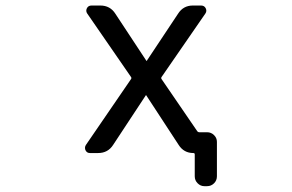

<svg xmlns="http://www.w3.org/2000/svg" viewBox="-20 -547 1040 685"><path d="M502.9 -205.1Q502.9 -207 501 -207Q499 -207 499 -205.1L383.8 -30.3Q365.2 -1 330.1 -1H300.8Q290 -1 285.2 -10.7Q283.2 -14.6 283.2 -19.5Q283.2 -24.4 286.1 -29.3L447.3 -264.6Q450.2 -268.6 447.3 -272.5L291 -499Q285.2 -507.8 290 -517.6Q294.9 -527.3 306.6 -527.3H337.9Q373 -527.3 391.6 -498L501 -332Q501 -330.1 502.9 -330.1Q504.9 -330.1 504.9 -332L615.2 -498Q633.8 -527.3 668 -527.3H697.3Q709 -527.3 713.9 -517.6Q718.8 -507.8 712.9 -499L556.6 -272.5Q553.7 -268.6 556.6 -264.6L683.6 -79.1Q686.5 -75.2 691.4 -75.2H718.8Q733.4 -75.2 743.7 -64.9Q753.9 -54.7 753.9 -41V82Q753.9 96.7 743.7 106.9Q733.4 117.2 718.8 117.2H709Q695.3 117.2 685.1 106.9Q674.8 96.7 674.8 82V3.9Q674.8 -1 669.9 -1Q635.7 -1 617.2 -30.3Z"/></svg>

Font: Rounded-L Mgen+ 2m regular
Style: Regular
Weight: 400
Designer: [Source Han Sans]
Ryoko NISHIZUKA  (kana & ideographs); Paul D. Hunt (Latin, Greek & Cyrillic); Wenlong ZHANG  (bopomofo
Version: Version 1.059.20150602